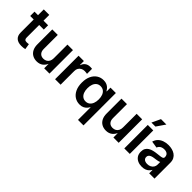

<svg xmlns="http://www.w3.org/2000/svg" viewBox="125 -1835 3116 3116"><g transform="rotate(45 1683.0 -276.5)"><path d="M321.3 -539.1V-439.9H9.3V-539.1ZM89.8 -671.4H215.8V-152.3Q215.8 -123.5 228.3 -110.4Q240.7 -97.2 270 -97.2Q279.3 -97.2 293.9 -98.6Q308.6 -100.1 317.4 -101.6L333 -3.4Q314 1.5 292.5 3.7Q271 5.9 250.5 5.9Q171.9 5.9 130.9 -31.7Q89.8 -69.3 89.8 -140.1Z M603.5 7.8Q547.9 7.8 505.9 -16.1Q463.9 -40 440.4 -85.9Q417 -131.8 417 -197.8V-539.1H543V-217.3Q543 -161.6 571.3 -130.9Q599.6 -100.1 649.4 -100.1Q683.1 -100.1 709.2 -114.5Q735.4 -128.9 750.2 -157.2Q765.1 -185.5 765.1 -225.6V-539.1H891.6V0H770.5L769.5 -134.3H782.2Q759.3 -63.5 714.4 -27.8Q669.4 7.8 603.5 7.8Z M1020.5 0V-539.1H1142.6V-449.2H1147.5Q1162.1 -496.1 1197.3 -521Q1232.4 -545.9 1280.3 -545.9Q1291.5 -545.9 1304 -545.2Q1316.4 -544.4 1325.2 -543V-427.7Q1317.4 -429.7 1300 -431.6Q1282.7 -433.6 1265.6 -433.6Q1231.9 -433.6 1204.8 -418.9Q1177.7 -404.3 1162.1 -377.7Q1146.5 -351.1 1146.5 -314.5V0Z M1876.5 204.1H1750.5V-84.5H1746.1Q1734.9 -62.5 1715.3 -40.8Q1695.8 -19 1665.3 -4.4Q1634.8 10.3 1590.3 10.3Q1525.4 10.3 1474.6 -23.2Q1423.8 -56.6 1394.8 -118.9Q1365.7 -181.2 1365.7 -268.6Q1365.7 -357.4 1395.3 -419.4Q1424.8 -481.4 1475.6 -514.2Q1526.4 -546.9 1589.8 -546.9Q1635.3 -546.9 1666 -532.2Q1696.8 -517.6 1716.3 -495.8Q1735.8 -474.1 1746.6 -452.6H1752.9V-539.1H1876.5ZM1623.5 -94.2Q1665 -94.2 1694.1 -116.2Q1723.1 -138.2 1738.5 -177.5Q1753.9 -216.8 1753.9 -269Q1753.9 -321.8 1738.8 -360.8Q1723.6 -399.9 1694.3 -421.4Q1665 -442.9 1623.5 -442.9Q1582 -442.9 1553.2 -420.9Q1524.4 -398.9 1509.5 -359.9Q1494.6 -320.8 1494.6 -269Q1494.6 -217.8 1509.5 -178.2Q1524.4 -138.7 1553.5 -116.5Q1582.5 -94.2 1623.5 -94.2Z M2191.9 7.8Q2136.2 7.8 2094.2 -16.1Q2052.2 -40 2028.8 -85.9Q2005.4 -131.8 2005.4 -197.8V-539.1H2131.3V-217.3Q2131.3 -161.6 2159.7 -130.9Q2188 -100.1 2237.8 -100.1Q2271.5 -100.1 2297.6 -114.5Q2323.7 -128.9 2338.6 -157.2Q2353.5 -185.5 2353.5 -225.6V-539.1H2480V0H2358.9L2357.9 -134.3H2370.6Q2347.7 -63.5 2302.7 -27.8Q2257.8 7.8 2191.9 7.8Z M2608.9 0V-539.1H2734.9V0ZM2623.5 -607.9 2693.8 -757.3H2817.9L2715.3 -607.9Z M3017.6 10.7Q2965.8 10.7 2924.6 -7.8Q2883.3 -26.4 2859.4 -62.5Q2835.4 -98.6 2835.4 -151.9Q2835.4 -197.8 2852.5 -227.5Q2869.6 -257.3 2899.2 -275.1Q2928.7 -293 2965.8 -302.2Q3002.9 -311.5 3042.5 -315.4Q3090.3 -320.8 3119.6 -324.7Q3148.9 -328.6 3162.4 -337.4Q3175.8 -346.2 3175.8 -364.3V-367.2Q3175.8 -393.1 3164.8 -411.4Q3153.8 -429.7 3132.8 -439.5Q3111.8 -449.2 3080.6 -449.2Q3049.8 -449.2 3026.6 -439.7Q3003.4 -430.2 2989 -414.3Q2974.6 -398.4 2968.8 -379.4L2851.1 -397.9Q2864.3 -447.3 2896.7 -480.2Q2929.2 -513.2 2976.3 -530Q3023.4 -546.9 3081.1 -546.9Q3122.1 -546.9 3161.4 -537.1Q3200.7 -527.3 3232.4 -505.6Q3264.2 -483.9 3283 -448.5Q3301.8 -413.1 3301.8 -361.8V0H3180.2V-74.7H3175.8Q3164.1 -51.8 3143.1 -32.2Q3122.1 -12.7 3091.1 -1Q3060.1 10.7 3017.6 10.7ZM3049.8 -83Q3088.9 -83 3117.4 -98.4Q3146 -113.8 3161.4 -139.2Q3176.8 -164.6 3176.8 -194.8V-257.3Q3170.4 -252.4 3156.5 -248.3Q3142.6 -244.1 3124.8 -241Q3106.9 -237.8 3089.1 -235.1Q3071.3 -232.4 3057.6 -231Q3029.8 -227.1 3007.1 -218Q2984.4 -209 2971.2 -193.6Q2958 -178.2 2958 -153.3Q2958 -130.4 2969.7 -114.7Q2981.4 -99.1 3002 -91.1Q3022.5 -83 3049.8 -83Z"/></g></svg>

Font: Inter 18pt SemiBold
Style: Regular
Weight: 600
Designer: Rasmus Andersson
Foundry: rsms
Version: Version 4.001;git-66647c0bb